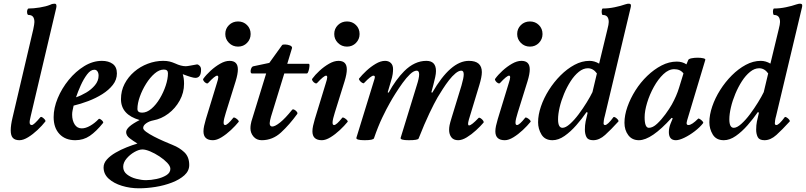

<svg xmlns="http://www.w3.org/2000/svg" viewBox="-20 -745 4357 1038"><path d="M85 13Q61 13 49.5 0.5Q38 -12 38 -40Q38 -69 48 -110L160 -587Q166 -616 166 -626Q166 -664 135 -664Q129 -664 127 -673Q125 -682 127.5 -690.5Q130 -699 135 -699Q161 -699 195 -704.5Q229 -710 251 -719Q259 -723 265 -724Q271 -725 275 -725Q289 -725 284 -702L146 -117Q139 -90 140.5 -79.5Q142 -69 152 -69Q163 -69 198 -111Q202 -115 209 -110.5Q216 -106 222 -99Q228 -92 225 -88Q208 -66 183 -42.5Q158 -19 132 -3Q106 13 85 13Z M387 13Q333 13 301.5 -20.5Q270 -54 270 -112Q270 -161 292 -214Q314 -267 351.5 -313Q389 -359 435.5 -387.5Q482 -416 531 -416Q567 -416 589.5 -399.5Q612 -383 612 -348Q612 -314 590 -286Q568 -258 533 -236Q498 -214 457 -198.5Q416 -183 378 -174Q374 -156 372 -146Q370 -136 370 -125Q370 -94 383.5 -72.5Q397 -51 422 -51Q443 -51 467.5 -65Q492 -79 513 -101Q516 -105 523 -100.5Q530 -96 535 -90Q540 -84 537 -80Q500 -34 465.5 -10.5Q431 13 387 13ZM391 -219Q418 -228 446 -244.5Q474 -261 493.5 -284.5Q513 -308 513 -336Q513 -350 507 -359Q501 -368 490 -368Q470 -368 451 -343Q432 -318 416.5 -283.5Q401 -249 391 -219Z M731 273Q683 273 639 259.5Q595 246 567.5 221Q540 196 540 160Q540 137 558 117Q576 97 604.5 80.5Q633 64 664.5 51.5Q696 39 723 31Q700 17 681 2.5Q662 -12 662 -31Q662 -59 735 -96Q634 -125 634 -209Q634 -254 653.5 -291.5Q673 -329 705.5 -357Q738 -385 779 -400.5Q820 -416 862 -416Q882 -416 896.5 -412.5Q911 -409 927 -402Q959 -387 984 -387Q991 -387 1007.5 -390Q1024 -393 1046 -397Q1051 -397 1059 -389.5Q1067 -382 1067 -368Q1067 -324 1036 -324Q1020 -324 968 -344Q971 -335 973 -322Q975 -309 975 -292Q975 -244 951.5 -201.5Q928 -159 890 -130.5Q852 -102 808 -94Q787 -90 770.5 -78.5Q754 -67 754 -53Q754 -44 770.5 -32Q787 -20 812 -7Q837 6 864.5 18Q892 30 914 39Q950 53 976.5 78Q1003 103 1003 147Q1003 179 977 202.5Q951 226 909.5 242Q868 258 821 265.5Q774 273 731 273ZM748 -136Q774 -136 799 -157.5Q824 -179 844 -212.5Q864 -246 876 -282.5Q888 -319 888 -349Q888 -369 866 -369Q841 -369 816 -347.5Q791 -326 770 -292.5Q749 -259 736 -222.5Q723 -186 723 -156Q723 -136 748 -136ZM769 229Q796 229 826.5 222.5Q857 216 879 202.5Q901 189 901 168Q901 153 884 135Q867 117 842 100.5Q817 84 792 73.5Q767 63 750 63Q731 63 706.5 77Q682 91 664 112.5Q646 134 646 157Q646 182 666.5 198Q687 214 716 221.5Q745 229 769 229Z M1267 -493Q1238 -493 1218 -513Q1198 -533 1198 -561Q1198 -590 1218 -609.5Q1238 -629 1267 -629Q1296 -629 1315.5 -609.5Q1335 -590 1335 -561Q1335 -533 1315.5 -513Q1296 -493 1267 -493ZM1131 13Q1080 13 1080 -35Q1080 -48 1083.5 -64.5Q1087 -81 1093 -101L1152 -294Q1160 -318 1160 -327Q1160 -336 1154 -336Q1142 -336 1105 -296Q1101 -292 1093.5 -296Q1086 -300 1081 -307.5Q1076 -315 1079 -319Q1094 -340 1118.5 -362.5Q1143 -385 1170 -400.5Q1197 -416 1221 -416Q1266 -416 1266 -370Q1266 -345 1254 -306L1201 -136Q1190 -101 1189 -85Q1188 -69 1197 -69Q1210 -69 1241 -108Q1244 -112 1252 -107.5Q1260 -103 1266.5 -96.5Q1273 -90 1270 -86Q1253 -65 1228.5 -42Q1204 -19 1178 -3Q1152 13 1131 13Z M1395 13Q1367 13 1350.5 -6.5Q1334 -26 1334 -51Q1334 -62 1335.5 -71Q1337 -80 1339 -88L1419 -348H1342Q1336 -348 1335 -357Q1334 -366 1338.5 -376Q1343 -386 1351 -387L1436 -405L1505 -501Q1508 -505 1521.5 -504.5Q1535 -504 1547 -499.5Q1559 -495 1559 -486L1533 -400H1649Q1654 -400 1653 -387Q1652 -374 1648 -361Q1644 -348 1639 -348H1517L1445 -114Q1442 -103 1440 -94Q1438 -85 1438 -79Q1438 -61 1452 -61Q1467 -61 1494.5 -83Q1522 -105 1559 -151Q1563 -156 1571 -152Q1579 -148 1584.5 -141Q1590 -134 1587 -129Q1545 -71 1499.5 -29Q1454 13 1395 13Z M1856 -493Q1827 -493 1807 -513Q1787 -533 1787 -561Q1787 -590 1807 -609.5Q1827 -629 1856 -629Q1885 -629 1904.5 -609.5Q1924 -590 1924 -561Q1924 -533 1904.5 -513Q1885 -493 1856 -493ZM1720 13Q1669 13 1669 -35Q1669 -48 1672.5 -64.5Q1676 -81 1682 -101L1741 -294Q1749 -318 1749 -327Q1749 -336 1743 -336Q1731 -336 1694 -296Q1690 -292 1682.5 -296Q1675 -300 1670 -307.5Q1665 -315 1668 -319Q1683 -340 1707.5 -362.5Q1732 -385 1759 -400.5Q1786 -416 1810 -416Q1855 -416 1855 -370Q1855 -345 1843 -306L1790 -136Q1779 -101 1778 -85Q1777 -69 1786 -69Q1799 -69 1830 -108Q1833 -112 1841 -107.5Q1849 -103 1855.5 -96.5Q1862 -90 1859 -86Q1842 -65 1817.5 -42Q1793 -19 1767 -3Q1741 13 1720 13Z M1951 13Q1902 13 1907 -1L2004 -316Q2011 -336 1999 -336Q1986 -336 1948 -296Q1945 -293 1937.5 -297.5Q1930 -302 1924.5 -309.5Q1919 -317 1921 -320Q1937 -340 1960.5 -362Q1984 -384 2011 -400Q2038 -416 2062 -416Q2081 -416 2093 -404.5Q2105 -393 2105 -371Q2105 -360 2103 -344.5Q2101 -329 2093 -304L2076 -246L2081 -244Q2100 -279 2121.5 -308.5Q2143 -338 2165 -360Q2221 -416 2285 -416Q2337 -416 2337 -361Q2337 -347 2333 -328.5Q2329 -310 2323 -287L2312 -246L2317 -244Q2416 -416 2515 -416Q2585 -416 2585 -355Q2585 -342 2581.5 -324.5Q2578 -307 2572 -287L2515 -99Q2510 -81 2510.5 -74Q2511 -67 2516 -67Q2529 -67 2567 -107Q2570 -111 2578 -106Q2586 -101 2591.5 -93.5Q2597 -86 2594 -82Q2578 -63 2553.5 -40.5Q2529 -18 2503.5 -2.5Q2478 13 2457 13Q2432 13 2420 -3Q2408 -19 2408 -43Q2408 -55 2410.5 -68Q2413 -81 2422 -110L2475 -283Q2487 -324 2487 -343Q2487 -363 2474 -363Q2460 -363 2442.5 -348.5Q2425 -334 2407.5 -311.5Q2390 -289 2374 -264Q2358 -239 2346 -219Q2328 -188 2301.5 -132.5Q2275 -77 2243 4Q2239 13 2190 13Q2142 13 2146 0L2233 -283Q2246 -323 2246 -343Q2246 -363 2233 -363Q2217 -363 2197 -344Q2177 -325 2156.5 -296.5Q2136 -268 2118 -239.5Q2100 -211 2089 -191Q2070 -158 2047 -110Q2024 -62 2002 2Q1999 13 1951 13Z M2845 -493Q2816 -493 2796 -513Q2776 -533 2776 -561Q2776 -590 2796 -609.5Q2816 -629 2845 -629Q2874 -629 2893.5 -609.5Q2913 -590 2913 -561Q2913 -533 2893.5 -513Q2874 -493 2845 -493ZM2709 13Q2658 13 2658 -35Q2658 -48 2661.5 -64.5Q2665 -81 2671 -101L2730 -294Q2738 -318 2738 -327Q2738 -336 2732 -336Q2720 -336 2683 -296Q2679 -292 2671.5 -296Q2664 -300 2659 -307.5Q2654 -315 2657 -319Q2672 -340 2696.5 -362.5Q2721 -385 2748 -400.5Q2775 -416 2799 -416Q2844 -416 2844 -370Q2844 -345 2832 -306L2779 -136Q2768 -101 2767 -85Q2766 -69 2775 -69Q2788 -69 2819 -108Q2822 -112 2830 -107.5Q2838 -103 2844.5 -96.5Q2851 -90 2848 -86Q2831 -65 2806.5 -42Q2782 -19 2756 -3Q2730 13 2709 13Z M2967 13Q2926 13 2907.5 -17.5Q2889 -48 2889 -84Q2889 -124 2904.5 -169.5Q2920 -215 2947.5 -258.5Q2975 -302 3010.5 -337.5Q3046 -373 3086 -394.5Q3126 -416 3167 -416Q3194 -416 3219 -401L3264 -587Q3271 -614 3271 -626Q3271 -664 3239 -664Q3235 -664 3233.5 -673Q3232 -682 3233.5 -690.5Q3235 -699 3239 -699Q3270 -699 3303.5 -706Q3337 -713 3359 -721Q3368 -724 3372 -724.5Q3376 -725 3379 -725Q3391 -725 3391 -716Q3391 -712 3390.5 -709Q3390 -706 3389 -702L3250 -119Q3246 -105 3244.5 -94.5Q3243 -84 3243 -79Q3243 -69 3251 -69Q3265 -69 3296 -111Q3299 -115 3307 -110Q3315 -105 3320.5 -98Q3326 -91 3323 -88Q3283 -44 3251.5 -15.5Q3220 13 3187 13Q3159 13 3150.5 -4Q3142 -21 3142 -44Q3142 -68 3146 -88Q3150 -108 3157 -136L3151 -139Q3127 -104 3096 -68.5Q3065 -33 3032 -10Q2999 13 2967 13ZM3021 -54Q3038 -54 3061.5 -75Q3085 -96 3108.5 -127.5Q3132 -159 3152 -191.5Q3172 -224 3183 -247L3207 -348Q3187 -376 3158 -376Q3133 -376 3109 -356.5Q3085 -337 3065 -306Q3045 -275 3029.5 -238Q3014 -201 3005.5 -164.5Q2997 -128 2997 -100Q2997 -54 3021 -54Z M3434 13Q3397 13 3376.5 -14.5Q3356 -42 3356 -81Q3356 -122 3372 -167.5Q3388 -213 3415.5 -256.5Q3443 -300 3479.5 -335Q3516 -370 3556.5 -391Q3597 -412 3639 -412Q3669 -412 3691 -397L3701 -421Q3704 -427 3719 -430Q3734 -433 3751.5 -433Q3769 -433 3782 -430Q3795 -427 3793 -421L3695 -95Q3693 -87 3692.5 -84Q3692 -81 3692 -79Q3692 -69 3702 -69Q3720 -69 3754 -103Q3757 -106 3764.5 -101Q3772 -96 3778 -89.5Q3784 -83 3781 -79Q3764 -57 3736 -35.5Q3708 -14 3680 -0.5Q3652 13 3634 13Q3596 13 3596 -31Q3596 -43 3598.5 -54.5Q3601 -66 3605 -76L3617 -105L3611 -108Q3502 13 3434 13ZM3488 -54Q3509 -54 3532.5 -76Q3556 -98 3577.5 -127.5Q3599 -157 3612 -180Q3638 -227 3651 -270L3675 -348Q3658 -371 3625 -371Q3595 -371 3566.5 -344Q3538 -317 3515 -275.5Q3492 -234 3478.5 -189.5Q3465 -145 3465 -111Q3465 -54 3488 -54Z M3893 13Q3852 13 3833.5 -17.5Q3815 -48 3815 -84Q3815 -124 3830.5 -169.5Q3846 -215 3873.5 -258.5Q3901 -302 3936.5 -337.5Q3972 -373 4012 -394.5Q4052 -416 4093 -416Q4120 -416 4145 -401L4190 -587Q4197 -614 4197 -626Q4197 -664 4165 -664Q4161 -664 4159.5 -673Q4158 -682 4159.5 -690.5Q4161 -699 4165 -699Q4196 -699 4229.5 -706Q4263 -713 4285 -721Q4294 -724 4298 -724.5Q4302 -725 4305 -725Q4317 -725 4317 -716Q4317 -712 4316.5 -709Q4316 -706 4315 -702L4176 -119Q4172 -105 4170.5 -94.5Q4169 -84 4169 -79Q4169 -69 4177 -69Q4191 -69 4222 -111Q4225 -115 4233 -110Q4241 -105 4246.5 -98Q4252 -91 4249 -88Q4209 -44 4177.5 -15.5Q4146 13 4113 13Q4085 13 4076.5 -4Q4068 -21 4068 -44Q4068 -68 4072 -88Q4076 -108 4083 -136L4077 -139Q4053 -104 4022 -68.5Q3991 -33 3958 -10Q3925 13 3893 13ZM3947 -54Q3964 -54 3987.5 -75Q4011 -96 4034.5 -127.5Q4058 -159 4078 -191.5Q4098 -224 4109 -247L4133 -348Q4113 -376 4084 -376Q4059 -376 4035 -356.5Q4011 -337 3991 -306Q3971 -275 3955.5 -238Q3940 -201 3931.5 -164.5Q3923 -128 3923 -100Q3923 -54 3947 -54Z"/></svg>

Font: Junicode
Style: Bold Italic
Weight: 700
Italic angle: -11°
Designer: Peter S. Baker
Version: Version 2.100; ttfautohint (v1.8.4)